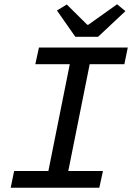

<svg xmlns="http://www.w3.org/2000/svg" viewBox="-20 -877 640 897"><path d="M30 0 46 -78H206L306 -577H145L162 -655H577L561 -577H399L299 -78H461L444 0ZM332 -705 246 -828 292 -856 388 -761H392L527 -857L566 -825L438 -705Z"/></svg>

Font: Source Code Pro Medium
Style: Italic
Weight: 500
Italic angle: -11°
Monospace: yes
Designer: Paul D. Hunt, Teo Tuominen
Foundry: Adobe Systems Incorporated
Version: Version 1.050;PS 1.000;hotconv 16.6.51;makeotf.lib2.5.65220